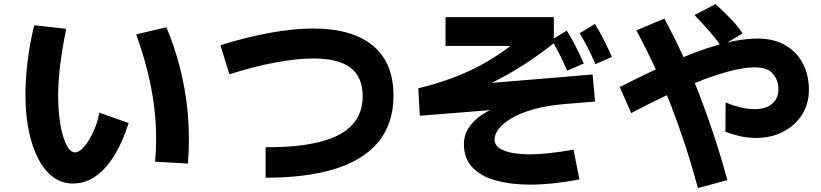

<svg xmlns="http://www.w3.org/2000/svg" viewBox="-20 -850 4040 945"><path d="M338.3 53.3Q286 53.3 243.3 22.8Q200.7 -7.7 169.9 -65.3Q139.2 -123 122.3 -202.9Q105.3 -282.8 105.3 -381.5Q105.3 -459.2 115.4 -545.1Q125.5 -631 148.3 -725.5L306 -708.2Q287.5 -618.3 276.8 -535Q266.2 -451.7 266.2 -383.2Q266.2 -320.3 272.6 -268.5Q279 -216.7 290.7 -178.7Q302.5 -140.8 317.3 -120.4Q332.2 -100 349.2 -100Q365.8 -100 384.6 -118.2Q403.3 -136.3 420.5 -165.4Q437.7 -194.5 450.6 -228.7Q463.5 -262.8 468.5 -295.5L613.2 -244.5Q585.3 -155.5 545 -88.5Q504.7 -21.5 452.9 15.9Q401.2 53.3 338.3 53.3ZM905 -45 743.3 -54Q753.3 -164.7 744.3 -271.3Q735.2 -378 710.5 -480.7Q685.8 -583.3 650.2 -680.8L799 -715.8Q839 -621.5 866.2 -515.2Q893.5 -409 904.2 -291.5Q915 -174 905 -45Z M1287.3 24.7V-125.3Q1332.3 -125.3 1369.9 -127Q1407.5 -128.7 1442.7 -132.2Q1520 -140.7 1579.6 -158.7Q1639.2 -176.8 1680.8 -206.7Q1722.3 -236.5 1743.7 -278.8Q1765 -321.2 1765 -377.3Q1765 -470.8 1705.2 -516.5Q1645.3 -562.2 1521.2 -562.2Q1441.3 -562.2 1333.2 -542Q1225.2 -521.8 1109.2 -484.2L1064.8 -627.2Q1188.7 -666.7 1307.4 -688.2Q1426.2 -709.7 1519.5 -709.7Q1713.3 -709.7 1815 -625.6Q1916.7 -541.5 1916.7 -379Q1916.7 -308.5 1897.1 -250.7Q1877.5 -193 1840 -148.5Q1802.5 -104 1747.9 -71Q1693.3 -38 1623.2 -16.9Q1553.2 4.2 1469.1 14.4Q1385 24.7 1287.3 24.7Z M2046.2 -280.2 2038.8 -415.2Q2123.7 -436.3 2196 -462.4Q2268.3 -488.5 2335.8 -523.7Q2403.2 -558.8 2471.8 -608.4Q2540.5 -658 2617 -726.8L2610.3 -624H2172.8V-765.7H2706V-637.5Q2633.3 -579.7 2558.4 -531.5Q2483.5 -483.3 2405.1 -444.6Q2326.7 -405.8 2243.9 -376.6Q2161.2 -347.3 2071.8 -327.3L2070.8 -413.8Q2199.8 -425.8 2342.1 -437.5Q2484.3 -449.2 2626.2 -460.7Q2768 -472.3 2896.8 -483.5L2908.8 -350.2Q2696.3 -332.8 2480.9 -315.2Q2265.5 -297.5 2046.2 -280.2ZM2590.7 58.8Q2494.3 58.8 2420.4 38.2Q2346.5 17.5 2304.9 -26.5Q2263.3 -70.5 2263.3 -140.3Q2263.3 -195.2 2299.2 -238.2Q2335.2 -281.2 2400.1 -312.1Q2465 -343 2553.6 -362.8Q2642.2 -382.5 2746.5 -391.7L2758.5 -337.8Q2670.3 -330.3 2605.2 -311.8Q2540 -293.2 2497.7 -268Q2455.3 -242.8 2434.7 -215.8Q2414.2 -188.8 2414.2 -163.7Q2414.2 -136.5 2438.7 -120.3Q2463.2 -104.2 2502.9 -97.2Q2542.7 -90.3 2586.5 -90.3Q2628.8 -90.3 2683.2 -96.2Q2737.5 -102 2803 -113.5L2831.7 33.2Q2695.2 58.8 2590.7 58.8ZM2772 -502Q2750.3 -550.8 2732.1 -586.6Q2713.8 -622.3 2694.5 -654L2769.7 -699.2Q2794.3 -659.8 2815.1 -618.5Q2835.8 -577.2 2853.3 -537.5ZM2910.5 -534.3Q2889.7 -583.2 2871 -618.9Q2852.3 -654.7 2833 -686.3L2908.2 -732.3Q2932.8 -692.2 2953.6 -650.8Q2974.3 -609.5 2991.8 -569.8Z M3700.7 -171Q3660.8 -171 3623.3 -179.5Q3585.8 -188 3550.5 -202L3551.3 -345.8Q3590.8 -329.3 3627.7 -321Q3664.7 -312.7 3694.8 -312.7Q3731.3 -312.7 3757.1 -324.6Q3782.8 -336.5 3797.1 -358.2Q3811.3 -380 3811.3 -409Q3811.3 -453.8 3785.2 -486.2Q3759 -518.5 3695 -518.5Q3658.2 -518.5 3611.5 -509Q3564.8 -499.5 3508.4 -481.3Q3452 -463.2 3386.1 -435.8Q3320.2 -408.5 3245.1 -373.1Q3170 -337.7 3086.7 -293.5L3030.3 -421.5Q3120.3 -467.3 3200.8 -505.2Q3281.3 -543.2 3352.4 -572.2Q3423.5 -601.3 3486.4 -620.8Q3549.3 -640.3 3604.9 -650.2Q3660.5 -660.2 3709.2 -660.2Q3789.2 -660.2 3845.4 -627.4Q3901.7 -594.7 3931.5 -537.7Q3961.3 -480.7 3961.3 -408.2Q3961.3 -337.5 3926.7 -284.2Q3892 -230.8 3833.3 -200.9Q3774.7 -171 3700.7 -171ZM3415.3 75.7Q3359.7 -130.7 3285.2 -324.4Q3210.7 -518.2 3112 -700.3L3249.7 -758.7Q3350.3 -572.3 3426.7 -372.8Q3503 -173.3 3560.3 36.3ZM3528.7 -622Q3506 -657.3 3470.8 -697.1Q3435.7 -736.8 3398.2 -776L3501.7 -829.7Q3540 -795.3 3576.1 -758.1Q3612.2 -720.8 3634.8 -685.5Z"/></svg>

Font: Murecho Thin
Style: Regular
Weight: 100
Designer: Neil Summerour
Foundry: Positype
Version: Version 1.010